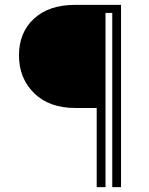

<svg xmlns="http://www.w3.org/2000/svg" viewBox="-20 -770 613 790"><path d="M289.6 -750H478V0H441.9V-716.8H414.1V0H377.9V-325.7H289.6Q182.6 -325.7 120.4 -386.7Q58.1 -447.8 58.1 -542Q58.1 -636.2 119.6 -693.1Q181.2 -750 289.6 -750Z"/></svg>

Font: Spartan MB Light
Style: Regular
Weight: 300
Designer: Matt Bailey, Mirko Velimirovic
Foundry: Matt Bailey
Version: Version 1.005